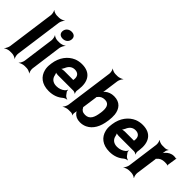

<svg xmlns="http://www.w3.org/2000/svg" viewBox="69 -1607 2464 2464"><g transform="rotate(45 1301.0 -375.0)"><path d="M210 -50 299 -700C302 -724 321 -761 335 -774L333 -776C318 -764 280 -750 256 -750H215C191 -750 155 -764 144 -776L142 -774C152 -761 161 -724 158 -700L69 -50C66 -26 47 11 33 24L34 26C49 14 88 0 112 0H153C177 0 212 14 223 26L226 24C216 11 207 -26 210 -50Z M475 -50 533 -478C536 -502 556 -539 570 -552L568 -554C553 -542 514 -528 490 -528H449C425 -528 390 -542 379 -554L377 -552C387 -539 395 -502 392 -478L334 -50C331 -26 312 11 298 24L299 26C314 14 353 0 377 0H418C442 0 477 14 488 26L491 24C481 11 472 -26 475 -50ZM478 -592C525 -592 561 -619 567 -665C573 -711 545 -738 498 -738C452 -738 415 -709 409 -665C403 -619 432 -592 478 -592Z M886 -538C848 -538 813 -531 780 -518C688 -479 618 -390 601 -265L599 -246C594 -211 595 -178 603 -147C625 -55 699 10 826 10C907 10 970 -16 1017 -57C1031 -69 1059 -80 1071 -79L1072 -83C1059 -84 1034 -98 1025 -111L999 -146C993 -154 991 -169 993 -177L989 -178C987 -170 977 -153 968 -146C938 -120 899 -104 851 -104C786 -104 748 -140 739 -192C737 -206 728 -226 720 -233L717 -229C725 -223 749 -218 765 -218H1045C1059 -218 1080 -209 1087 -202L1089 -204C1083 -212 1077 -234 1079 -248L1083 -278C1104 -434 1042 -538 886 -538ZM951 -326 950 -320C950 -317 948 -311 950 -310L953 -312C952 -314 946 -314 943 -314H783C766 -314 738 -308 727 -301L730 -297C741 -305 756 -328 763 -344C781 -389 815 -424 869 -424C930 -424 959 -387 951 -326Z M1334 -503 1361 -700C1364 -724 1383 -761 1397 -774L1395 -776C1380 -764 1342 -750 1318 -750H1277C1253 -750 1217 -764 1206 -776L1204 -774C1214 -761 1223 -724 1220 -700L1131 -50C1128 -26 1109 11 1095 24L1096 26C1111 14 1150 0 1174 0H1223C1235 0 1255 8 1260 15L1263 13C1258 6 1255 -16 1259 -28V-32C1263 -46 1265 -64 1262 -74L1259 -73C1261 -63 1271 -47 1280 -37C1304 -9 1340 10 1394 10C1428 10 1458 3 1486 -10C1570 -50 1619 -139 1635 -259L1637 -270C1642 -309 1643 -345 1640 -378C1629 -468 1579 -538 1468 -538C1419 -538 1379 -522 1349 -498C1339 -489 1324 -475 1319 -467L1323 -465C1328 -474 1332 -490 1334 -503ZM1373 -104C1328 -104 1304 -122 1291 -150C1290 -152 1285 -160 1283 -159L1285 -156C1286 -156 1288 -169 1288 -171L1314 -357C1314 -359 1316 -372 1314 -372L1312 -369C1314 -368 1321 -376 1322 -378C1343 -406 1371 -423 1416 -423C1498 -423 1507 -352 1496 -270L1494 -259C1482 -175 1456 -104 1373 -104Z M1988 -538C1950 -538 1915 -531 1882 -518C1790 -479 1720 -390 1703 -265L1701 -246C1696 -211 1697 -178 1705 -147C1727 -55 1801 10 1928 10C2009 10 2072 -16 2119 -57C2133 -69 2161 -80 2173 -79L2174 -83C2161 -84 2136 -98 2127 -111L2101 -146C2095 -154 2093 -169 2095 -177L2091 -178C2089 -170 2079 -153 2070 -146C2040 -120 2001 -104 1953 -104C1888 -104 1850 -140 1841 -192C1839 -206 1830 -226 1822 -233L1819 -229C1827 -223 1851 -218 1867 -218H2147C2161 -218 2182 -209 2189 -202L2191 -204C2185 -212 2179 -234 2181 -248L2185 -278C2206 -434 2144 -538 1988 -538ZM2053 -326 2052 -320C2052 -317 2050 -311 2052 -310L2055 -312C2054 -314 2048 -314 2045 -314H1885C1868 -314 1840 -308 1829 -301L1832 -297C1843 -305 1858 -328 1865 -344C1883 -389 1917 -424 1971 -424C2032 -424 2061 -387 2053 -326Z M2580 -391 2582 -393C2580 -395 2577 -399 2578 -403L2597 -527C2597 -529 2601 -532 2602 -533L2599 -536C2598 -535 2595 -533 2593 -533C2582 -536 2567 -538 2555 -538C2507 -538 2470 -515 2442 -485C2432 -474 2421 -458 2417 -449L2419 -448C2424 -457 2428 -475 2429 -488L2430 -497C2431 -511 2442 -534 2450 -542L2449 -545C2440 -537 2415 -528 2400 -528H2348C2324 -528 2289 -542 2278 -554L2276 -552C2286 -539 2294 -502 2291 -478L2233 -50C2230 -26 2211 11 2197 24L2198 26C2213 14 2252 0 2276 0H2317C2341 0 2376 14 2387 26L2390 24C2380 11 2371 -26 2374 -50L2413 -334C2413 -337 2415 -350 2413 -351L2411 -348C2412 -347 2421 -354 2422 -356C2445 -385 2478 -400 2527 -400C2544 -400 2572 -400 2580 -391Z"/></g></svg>

Font: Asimov
Style: EdgeIt
Weight: 500
Designer: Google
Version: Version 2.000980: 2014